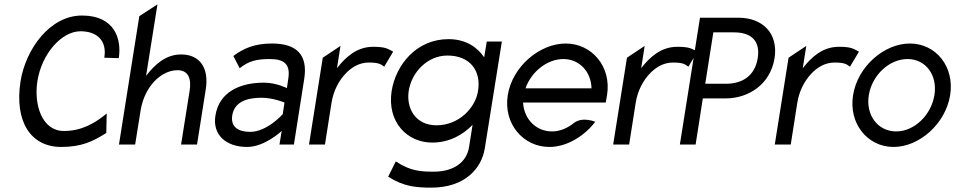

<svg xmlns="http://www.w3.org/2000/svg" viewBox="-20 -661 4368 878"><path d="M74 -290C45 -104 121 11 260 11C354 11 406 -15 466 -53L468 -142C416 -99 355 -62 272 -62C173 -62 134 -180 151 -290C171 -416 262 -518 348 -518C422 -518 470 -477 457 -397L523 -395C537 -482 505 -590 355 -590C206 -590 97 -433 74 -290Z M524 0H598L623 -156C632 -212 656 -257 685 -288C711 -316 749 -340 792 -340C842 -340 856 -300 847 -245L808 0H881L921 -253C936 -348 896 -412 808 -412C738 -412 688 -366 648 -314L700 -641L617 -587Z M965 -132C951 -45 1013 11 1110 11C1191 11 1268 -62 1268 -62L1258 0H1324L1371 -299C1389 -410 1337 -462 1224 -462C1144 -462 1094 -440 1047 -405L1076 -349C1117 -382 1154 -391 1213 -391C1282 -391 1309 -366 1298 -299L1292 -258C1292 -258 1244 -283 1187 -283C1078 -283 982 -241 965 -132ZM1042 -133C1052 -197 1112 -214 1176 -214C1230 -214 1281 -192 1281 -192L1273 -139C1273 -139 1202 -58 1124 -58C1069 -58 1034 -81 1042 -133Z M1393 0H1466L1496 -191C1505 -247 1530 -292 1559 -323C1585 -351 1621 -375 1666 -375C1711 -375 1721 -368 1737 -356L1778 -425C1752 -438 1744 -447 1686 -447C1613 -447 1561 -401 1521 -349L1537 -451L1456 -397Z M1771 -245C1749 -103 1842 -9 1956 -9C2036 -9 2097 -45 2141 -90L2125 11C2114 83 2052 124 1964 124C1906 124 1857 122 1790 77L1755 147C1827 193 1885 197 1953 197C2104 197 2182 111 2197 17L2275 -471H2206L2194 -399C2163 -444 2112 -482 2031 -482C1884 -482 1790 -364 1771 -245ZM1849 -245C1862 -330 1934 -407 2026 -407C2129 -407 2181 -338 2166 -245C2154 -167 2078 -88 1976 -88C1879 -88 1837 -167 1849 -245Z M2302 -226C2281 -95 2373 11 2492 11C2569 11 2649 -35 2702 -104C2702 -104 2645 -129 2605 -99C2575 -75 2541 -60 2504 -60C2432 -60 2376 -116 2372 -192H2750L2756 -226C2777 -357 2686 -462 2567 -462C2448 -462 2323 -357 2302 -226ZM2383 -257C2410 -334 2483 -391 2556 -391C2629 -391 2683 -334 2685 -257Z M2784 0H2857L2887 -191C2896 -247 2921 -292 2950 -323C2976 -351 3012 -375 3057 -375C3102 -375 3112 -368 3128 -356L3169 -425C3143 -438 3135 -447 3077 -447C3004 -447 2952 -401 2912 -349L2928 -451L2847 -397Z M3089 0H3161L3194 -211H3298C3404 -211 3503 -276 3522 -395C3540 -510 3466 -580 3357 -580H3181ZM3205 -278 3242 -513H3337C3413 -513 3458 -476 3445 -395C3432 -315 3376 -278 3300 -278Z M3523 0H3596L3626 -191C3635 -247 3660 -292 3689 -323C3715 -351 3751 -375 3796 -375C3841 -375 3851 -368 3867 -356L3908 -425C3882 -438 3874 -447 3816 -447C3743 -447 3691 -401 3651 -349L3667 -451L3586 -397Z M3881 -226C3860 -95 3948 11 4066 11C4184 11 4304 -95 4325 -226C4346 -357 4259 -462 4141 -462C4023 -462 3902 -357 3881 -226ZM3953 -226C3968 -318 4047 -391 4130 -391C4213 -391 4268 -318 4253 -226C4238 -134 4161 -60 4078 -60C3995 -60 3938 -134 3953 -226Z"/></svg>

Font: Charger Pro
Style: NarObl
Weight: 400
Designer: Jasper
Foundry: Cannot Into Space Fonts
Version: Version 1.09